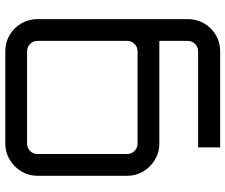

<svg xmlns="http://www.w3.org/2000/svg" viewBox="-83 -537 849 723"><g transform="rotate(-90 341.5 -175.5)"><path d="M148 229V146H510Q526 146 537.5 134.5Q549 123 549 107V0H162Q129 0 101.5 -16.5Q74 -33 57.5 -60.5Q41 -88 41 -121V-459Q41 -492 57.5 -519.5Q74 -547 101.5 -563.5Q129 -580 162 -580H510Q544 -580 571.5 -563.5Q599 -547 615 -519.5Q631 -492 631 -459V107Q631 141 615 168.5Q599 196 571.5 212.5Q544 229 510 229ZM162 -82H510Q526 -82 537.5 -93.5Q549 -105 549 -121V-459Q549 -475 537.5 -486.5Q526 -498 510 -498H162Q146 -498 134.5 -486.5Q123 -475 123 -459V-121Q123 -105 134.5 -93.5Q146 -82 162 -82Z"/></g></svg>

Font: Orbitron
Style: Regular
Weight: 400
Designer: Matt McInerney
Foundry: The League of Moveable Type
Version: Version 2.001